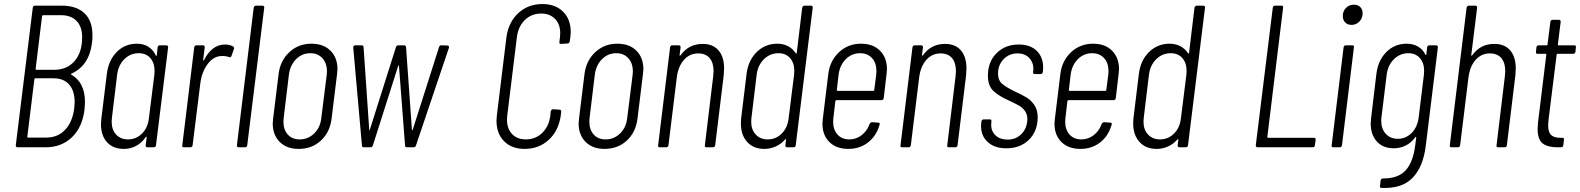

<svg xmlns="http://www.w3.org/2000/svg" viewBox="-20 -728 7809 949"><path d="M206 0H67Q58 0 58 -10L142 -690Q144 -700 153 -700H286Q358 -700 397.5 -662.5Q437 -625 437 -554Q437 -531 435 -519Q422 -404 333 -364Q331 -363 330.5 -362Q330 -361 331 -360Q400 -321 400 -224Q400 -213 398 -189Q388 -100 336 -50Q284 0 206 0ZM188 -649 156 -387Q156 -383 160 -383H248Q311 -383 348.5 -426Q386 -469 386 -544Q386 -596 358.5 -624.5Q331 -653 281 -653H193Q190 -653 188 -649ZM347 -193Q349 -215 349 -223Q349 -279 322 -310Q295 -341 245 -341H154Q150 -341 150 -337L115 -52Q115 -48 118 -48H209Q265 -48 301.5 -86Q338 -124 347 -193Z M770 -504H802Q811 -504 811 -494L751 -10Q751 -6 748 -3Q745 0 740 0H708Q704 0 701.5 -3Q699 -6 700 -10L705 -49Q705 -52 703 -52.5Q701 -53 700 -50Q681 -22 653 -7Q625 8 593 8Q539 8 509 -25Q479 -58 479 -114Q479 -122 481 -142L508 -362Q516 -429 556.5 -470.5Q597 -512 657 -512Q689 -512 713 -497Q737 -482 750 -454Q751 -451 752.5 -451.5Q754 -452 755 -455L759 -494Q761 -504 770 -504ZM716 -144 743 -359Q744 -365 744 -378Q744 -417 723 -441Q702 -465 666 -465Q624 -465 594.5 -435.5Q565 -406 559 -359L533 -144Q532 -138 532 -126Q532 -87 554 -63Q576 -39 613 -39Q653 -39 682 -68Q711 -97 716 -144Z M1133 -498Q1139 -493 1136 -485L1124 -451Q1120 -442 1111 -446Q1097 -452 1074 -451Q1035 -450 1006 -411Q977 -372 970 -315L932 -10Q930 0 921 0H889Q879 0 881 -10L940 -494Q942 -504 951 -504H983Q992 -504 992 -494L984 -432Q984 -425 989 -432Q1007 -468 1033 -488Q1059 -508 1092 -508Q1116 -508 1133 -498Z M1151 -10 1234 -690Q1235 -694 1238 -697Q1241 -700 1245 -700H1277Q1282 -700 1284.5 -697Q1287 -694 1286 -690L1202 -10Q1202 -6 1199 -3Q1196 0 1191 0H1159Q1155 0 1152.5 -3Q1150 -6 1151 -10Z M1328 -118Q1328 -126 1330 -142L1357 -362Q1365 -428 1410 -470Q1455 -512 1519 -512Q1579 -512 1613.5 -477.5Q1648 -443 1648 -386Q1648 -378 1646 -362L1619 -142Q1611 -75 1566.5 -33.5Q1522 8 1456 8Q1397 8 1362.5 -26.5Q1328 -61 1328 -118ZM1568 -144 1595 -359Q1596 -365 1596 -375Q1596 -416 1573.5 -440.5Q1551 -465 1514 -465Q1473 -465 1443.5 -435.5Q1414 -406 1408 -359L1382 -144Q1381 -138 1381 -126Q1381 -87 1402.5 -63Q1424 -39 1461 -39Q1503 -39 1533 -68.5Q1563 -98 1568 -144Z M1769 -9 1726 -493Q1726 -504 1736 -504H1767Q1777 -504 1777 -495L1805 -87Q1805 -84 1806 -84Q1807 -84 1808 -87L1937 -495Q1940 -504 1949 -504H1977Q1986 -504 1987 -495L2016 -87Q2016 -84 2017.5 -84Q2019 -84 2020 -87L2150 -495Q2152 -504 2161 -504L2191 -503Q2201 -503 2199 -492L2036 -9Q2033 0 2024 0H1992Q1982 0 1982 -9L1952 -402Q1951 -405 1950 -405Q1949 -405 1948 -402L1823 -9Q1820 0 1811 0H1778Q1769 0 1769 -9Z M2434 -132Q2434 -141 2436 -159L2483 -543Q2493 -618 2541.5 -663Q2590 -708 2661 -708Q2725 -708 2763 -670.5Q2801 -633 2801 -569Q2801 -561 2799 -543L2796 -524Q2796 -520 2793 -516.5Q2790 -513 2785 -513L2753 -511Q2743 -511 2745 -521L2748 -546Q2749 -552 2749 -564Q2749 -608 2723.5 -634.5Q2698 -661 2655 -661Q2607 -661 2574.5 -629.5Q2542 -598 2535 -546L2487 -155Q2486 -149 2486 -136Q2486 -92 2511 -65.5Q2536 -39 2579 -39Q2627 -39 2660 -71Q2693 -103 2700 -155L2702 -178Q2703 -182 2706 -185Q2709 -188 2713 -188L2745 -186Q2754 -186 2754 -176L2752 -159Q2742 -83 2693 -37.5Q2644 8 2573 8Q2509 8 2471.5 -30Q2434 -68 2434 -132Z M2840 -118Q2840 -126 2842 -142L2869 -362Q2877 -428 2922 -470Q2967 -512 3031 -512Q3091 -512 3125.5 -477.5Q3160 -443 3160 -386Q3160 -378 3158 -362L3131 -142Q3123 -75 3078.5 -33.5Q3034 8 2968 8Q2909 8 2874.5 -26.5Q2840 -61 2840 -118ZM3080 -144 3107 -359Q3108 -365 3108 -375Q3108 -416 3085.5 -440.5Q3063 -465 3026 -465Q2985 -465 2955.5 -435.5Q2926 -406 2920 -359L2894 -144Q2893 -138 2893 -126Q2893 -87 2914.5 -63Q2936 -39 2973 -39Q3015 -39 3045 -68.5Q3075 -98 3080 -144Z M3559 -389Q3559 -379 3557 -355L3515 -10Q3513 0 3504 0H3472Q3462 0 3464 -10L3505 -350Q3507 -368 3507 -376Q3507 -418 3487.5 -441Q3468 -464 3431 -464Q3389 -464 3360.5 -432Q3332 -400 3325 -344L3284 -10Q3282 0 3273 0H3241Q3231 0 3233 -10L3292 -494Q3294 -504 3303 -504H3335Q3344 -504 3344 -494L3339 -456Q3338 -453 3340 -453Q3342 -453 3344 -455Q3384 -511 3453 -511Q3504 -511 3531.5 -479Q3559 -447 3559 -389Z M3956 -700H3988Q3993 -700 3995.5 -697Q3998 -694 3997 -690L3913 -10Q3913 -6 3910 -3Q3907 0 3902 0H3870Q3866 0 3863.5 -3Q3861 -6 3862 -10L3865 -38Q3866 -40 3864.5 -40.5Q3863 -41 3861 -39Q3841 -16 3814 -4Q3787 8 3758 8Q3704 8 3673 -26.5Q3642 -61 3642 -117Q3642 -133 3643 -141L3670 -362Q3678 -429 3720 -470.5Q3762 -512 3822 -512Q3851 -512 3874.5 -500Q3898 -488 3913 -465Q3914 -463 3916 -463.5Q3918 -464 3918 -466L3945 -690Q3946 -694 3949 -697Q3952 -700 3956 -700ZM3878 -144 3905 -359Q3906 -365 3906 -378Q3906 -417 3885 -441Q3864 -465 3828 -465Q3786 -465 3756 -435.5Q3726 -406 3720 -359L3694 -144Q3693 -138 3693 -126Q3693 -87 3715.5 -63Q3738 -39 3775 -39Q3815 -39 3844 -68Q3873 -97 3878 -144Z M4337 -233H4114Q4111 -233 4109 -229L4099 -144Q4098 -138 4098 -126Q4098 -87 4119.5 -63Q4141 -39 4178 -39Q4212 -39 4239 -60Q4266 -81 4278 -115Q4283 -124 4290 -124L4320 -122Q4324 -122 4326.5 -120Q4329 -118 4328 -114Q4328 -111 4327 -110Q4311 -55 4270 -23.5Q4229 8 4173 8Q4114 8 4079.5 -26Q4045 -60 4045 -117Q4045 -125 4047 -141L4074 -362Q4082 -428 4127 -470Q4172 -512 4236 -512Q4295 -512 4329.5 -477.5Q4364 -443 4364 -386Q4364 -378 4362 -362L4348 -243Q4346 -233 4337 -233ZM4125 -359 4116 -283Q4116 -281 4117 -280Q4118 -279 4119 -279H4297Q4301 -279 4301 -283L4311 -359Q4312 -365 4312 -376Q4312 -417 4290 -441Q4268 -465 4231 -465Q4190 -465 4160.5 -435.5Q4131 -406 4125 -359Z M4757 -389Q4757 -379 4755 -355L4713 -10Q4711 0 4702 0H4670Q4660 0 4662 -10L4703 -350Q4705 -368 4705 -376Q4705 -418 4685.5 -441Q4666 -464 4629 -464Q4587 -464 4558.5 -432Q4530 -400 4523 -344L4482 -10Q4480 0 4471 0H4439Q4429 0 4431 -10L4490 -494Q4492 -504 4501 -504H4533Q4542 -504 4542 -494L4537 -456Q4536 -453 4538 -453Q4540 -453 4542 -455Q4582 -511 4651 -511Q4702 -511 4729.5 -479Q4757 -447 4757 -389Z M4829 -105Q4829 -116 4830 -122L4831 -128Q4833 -138 4842 -138H4872Q4882 -138 4880 -128V-122L4879 -111Q4879 -79 4901 -58.5Q4923 -38 4960 -38Q4999 -38 5025.5 -62.5Q5052 -87 5057 -126L5058 -138Q5058 -163 5046 -179.5Q5034 -196 5016.5 -206Q4999 -216 4967 -231Q4917 -253 4890 -278.5Q4863 -304 4863 -354Q4863 -423 4906 -465.5Q4949 -508 5015 -508Q5072 -508 5104 -477Q5136 -446 5136 -394Q5136 -382 5135 -375L5134 -372Q5134 -368 5131 -365Q5128 -362 5124 -362H5094Q5090 -362 5087.5 -365Q5085 -368 5086 -372L5087 -377Q5091 -414 5069.5 -439Q5048 -464 5010 -464Q4968 -464 4940.5 -435.5Q4913 -407 4913 -364Q4913 -331 4933.5 -313.5Q4954 -296 4998 -275Q5033 -259 5055 -245.5Q5077 -232 5093 -208Q5109 -184 5109 -149Q5109 -80 5066 -37.5Q5023 5 4954 5Q4896 5 4862.5 -25.5Q4829 -56 4829 -105Z M5484 -233H5261Q5258 -233 5256 -229L5246 -144Q5245 -138 5245 -126Q5245 -87 5266.5 -63Q5288 -39 5325 -39Q5359 -39 5386 -60Q5413 -81 5425 -115Q5430 -124 5437 -124L5467 -122Q5471 -122 5473.5 -120Q5476 -118 5475 -114Q5475 -111 5474 -110Q5458 -55 5417 -23.5Q5376 8 5320 8Q5261 8 5226.5 -26Q5192 -60 5192 -117Q5192 -125 5194 -141L5221 -362Q5229 -428 5274 -470Q5319 -512 5383 -512Q5442 -512 5476.5 -477.5Q5511 -443 5511 -386Q5511 -378 5509 -362L5495 -243Q5493 -233 5484 -233ZM5272 -359 5263 -283Q5263 -281 5264 -280Q5265 -279 5266 -279H5444Q5448 -279 5448 -283L5458 -359Q5459 -365 5459 -376Q5459 -417 5437 -441Q5415 -465 5378 -465Q5337 -465 5307.5 -435.5Q5278 -406 5272 -359Z M5895 -700H5927Q5932 -700 5934.5 -697Q5937 -694 5936 -690L5852 -10Q5852 -6 5849 -3Q5846 0 5841 0H5809Q5805 0 5802.5 -3Q5800 -6 5801 -10L5804 -38Q5805 -40 5803.5 -40.5Q5802 -41 5800 -39Q5780 -16 5753 -4Q5726 8 5697 8Q5643 8 5612 -26.5Q5581 -61 5581 -117Q5581 -133 5582 -141L5609 -362Q5617 -429 5659 -470.5Q5701 -512 5761 -512Q5790 -512 5813.5 -500Q5837 -488 5852 -465Q5853 -463 5855 -463.5Q5857 -464 5857 -466L5884 -690Q5885 -694 5888 -697Q5891 -700 5895 -700ZM5817 -144 5844 -359Q5845 -365 5845 -378Q5845 -417 5824 -441Q5803 -465 5767 -465Q5725 -465 5695 -435.5Q5665 -406 5659 -359L5633 -144Q5632 -138 5632 -126Q5632 -87 5654.5 -63Q5677 -39 5714 -39Q5754 -39 5783 -68Q5812 -97 5817 -144Z M6187 -10 6271 -690Q6273 -700 6282 -700H6314Q6324 -700 6322 -690L6244 -51Q6244 -47 6247 -47H6474Q6483 -47 6483 -37L6479 -10Q6479 -6 6476 -3Q6473 0 6469 0H6196Q6187 0 6187 -10Z M6617 -649Q6617 -673 6633 -689Q6649 -705 6672 -705Q6691 -705 6703 -693.5Q6715 -682 6715 -663Q6715 -638 6699 -621.5Q6683 -605 6660 -605Q6641 -605 6629 -617Q6617 -629 6617 -649ZM6562 -10 6621 -494Q6623 -504 6632 -504H6664Q6674 -504 6672 -494L6613 -10Q6611 0 6602 0H6570Q6560 0 6562 -10Z M7045 -504H7078Q7087 -504 7087 -494L7027 -6Q7014 97 6962 151Q6910 205 6809 201Q6799 201 6801 191L6804 164Q6805 154 6818 154Q6892 154 6928.5 113Q6965 72 6975 -10L6980 -48Q6980 -51 6978 -51.5Q6976 -52 6975 -49Q6955 -22 6927.5 -8.5Q6900 5 6869 5Q6816 5 6785.5 -28.5Q6755 -62 6755 -118Q6755 -127 6757 -145L6783 -362Q6791 -429 6832 -470.5Q6873 -512 6933 -512Q6964 -512 6988.5 -498Q7013 -484 7025 -458Q7027 -456 7028.5 -456Q7030 -456 7030 -459L7034 -494Q7036 -504 7045 -504ZM6992 -147 7018 -359Q7019 -365 7019 -378Q7019 -417 6998 -441Q6977 -465 6941 -465Q6900 -465 6870 -435.5Q6840 -406 6834 -359L6808 -147Q6807 -141 6807 -131Q6807 -91 6829.5 -66.5Q6852 -42 6889 -42Q6929 -42 6957.5 -71Q6986 -100 6992 -147Z M7472 -389Q7472 -379 7470 -355L7428 -10Q7426 0 7417 0H7385Q7375 0 7377 -10L7418 -350Q7420 -368 7420 -376Q7420 -418 7400.5 -441Q7381 -464 7344 -464Q7302 -464 7273.5 -432Q7245 -400 7238 -344L7197 -10Q7195 0 7186 0H7154Q7144 0 7146 -10L7229 -690Q7231 -700 7240 -700H7272Q7281 -700 7281 -690L7252 -456Q7251 -453 7253 -453Q7255 -453 7257 -455Q7297 -511 7366 -511Q7417 -511 7444.5 -479Q7472 -447 7472 -389Z M7756 -462H7678Q7674 -462 7674 -458L7634 -136Q7632 -116 7632 -110Q7632 -75 7646.5 -61Q7661 -47 7692 -47H7702Q7712 -47 7710 -37L7707 -10Q7705 0 7696 0H7677Q7629 0 7604.5 -19.5Q7580 -39 7580 -91Q7580 -99 7582 -123L7623 -458Q7624 -459 7623 -460.5Q7622 -462 7620 -462H7580Q7570 -462 7572 -472L7574 -494Q7576 -504 7585 -504H7625Q7629 -504 7629 -508L7643 -620Q7645 -630 7654 -630H7685Q7694 -630 7694 -620L7680 -508Q7680 -504 7683 -504H7761Q7771 -504 7769 -494L7767 -472Q7765 -462 7756 -462Z"/></svg>

Font: Barlow Condensed Light
Style: Italic
Weight: 300
Width: 3
Italic angle: -7°
Designer: Jeremy Tribby
Foundry: Tribby Type
Version: Version 1.408